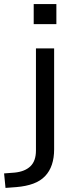

<svg xmlns="http://www.w3.org/2000/svg" viewBox="-82 -727 375 940"><path d="M83 -609V-707H194V-609ZM-55 193 -62 122 -10 118Q40 113 67 87Q94 61 94 10V-490H183V4Q183 46 172 79Q161 112 138.5 135.5Q116 159 81 172Q46 185 -2 189Z"/></svg>

Font: Nunito Sans 10pt SemiExpanded
Style: Regular
Weight: 400
Width: 6
Designer: Vernon Adams
Foundry: Vernon Adams
Version: Version 3.101;gftools[0.9.27]